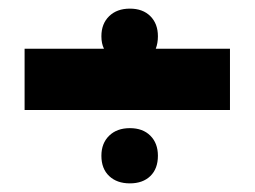

<svg xmlns="http://www.w3.org/2000/svg" viewBox="-20 -414 590 445"><path d="M513 -301V-159H37V-301H221Q215 -313 215 -330Q215 -359 233 -376.5Q251 -394 281 -394Q311 -394 328.5 -376.5Q346 -359 346 -330Q346 -314 341 -301ZM346 -53Q346 -23 328.5 -6Q311 11 281 11Q251 11 233 -6Q215 -23 215 -53Q215 -82 233 -99.5Q251 -117 281 -117Q311 -117 328.5 -99.5Q346 -82 346 -53Z"/></svg>

Font: Ysabeau Black
Style: Regular
Weight: 900
Designer: Christian Thalmann (Catharsis Fonts)
Version: Version 0.003